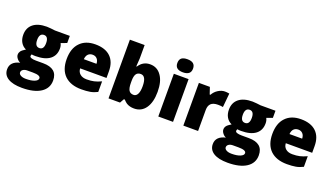

<svg xmlns="http://www.w3.org/2000/svg" viewBox="-82 -1436 4050 2335"><g transform="rotate(20 1943.0 -268.0)"><path d="M305.2 -129.9H397Q583 -129.9 583 26.9Q583 127.9 497.1 184.1Q411.1 240.2 254.9 240.2Q137.2 240.2 73.5 200.7Q9.8 161.1 9.8 87.9Q9.8 -11.7 132.8 -40Q107.9 -49.8 88.9 -74.5Q69.8 -99.1 69.8 -123.3Q69.8 -147.5 84 -167.5Q98.1 -187.5 143.1 -214.8Q99.6 -234.4 75.2 -275.1Q50.8 -315.9 50.8 -373Q50.8 -462.9 112.3 -512.9Q173.8 -563 288.1 -563Q305.7 -563 343.3 -559.3Q380.9 -555.7 395 -553.2H587.9V-460.9L512.2 -433.1Q527.8 -404.3 527.8 -367.2Q527.8 -276.9 464.4 -228Q400.9 -179.2 277.8 -179.2Q248.5 -179.2 229 -183.1Q222.2 -170.4 222.2 -159.2Q222.2 -145 244.6 -137.5Q267.1 -129.9 305.2 -129.9ZM290 -457Q231 -457 231 -372.1Q231 -287.1 290 -287.1Q347.2 -287.1 347.2 -372.1Q347.2 -457 290 -457ZM318.8 19H244.1Q213.4 19 191.9 33.2Q170.9 47.9 170.9 70.1Q170.9 92.3 196.3 106.7Q221.7 121.1 264.2 121.1Q333 121.1 375 103.8Q417 86.4 417 59.1Q417 19 318.8 19Z M939 9.8Q801.3 9.8 724.1 -63.5Q647.9 -137.7 647.9 -275.6Q647.9 -413.6 718.8 -487.3Q789.6 -563 917.5 -563Q1045.4 -563 1113.8 -497.6Q1182.1 -432.1 1182.1 -310.1V-225.1H840.8Q842.8 -178.7 874.8 -152.3Q906.7 -126 960.2 -126Q1013.7 -126 1054.7 -135.3Q1095.7 -144.5 1146 -168V-30.8Q1099.1 -6.8 1052.2 1.5Q1005.4 9.8 939 9.8ZM844.7 -345.2H1008.8Q1007.8 -385.3 986.1 -409.2Q964.4 -433.1 928.5 -433.1Q892.6 -433.1 870.6 -411.1Q848.6 -389.2 844.7 -345.2Z M1481 -759.8V-587.9Q1481 -560.5 1474.1 -481.4H1481Q1533.7 -563 1626 -563Q1718.3 -563 1771 -486.8Q1824.2 -412.6 1824.2 -278.1Q1824.2 -143.6 1770.8 -66.9Q1717.3 9.8 1622.1 9.8Q1565.4 9.8 1524.4 -15.1Q1505.9 -26.9 1481 -54.2H1469.2L1439 0H1290V-759.8ZM1481 -297.9V-271Q1481 -203.1 1499.5 -173.6Q1518.1 -144 1560.1 -144Q1593.8 -144 1611.8 -178.7Q1629.9 -213.4 1629.9 -279.8Q1629.9 -413.1 1558.1 -413.1Q1518.1 -413.1 1499.5 -385.3Q1481 -357.4 1481 -297.9Z M2132.3 -690.9Q2132.3 -606.9 2030.8 -606.9Q1929.2 -606.9 1929.2 -690.9Q1929.2 -734.4 1953.4 -755.1Q1977.5 -775.9 2030 -775.9Q2082.5 -775.9 2107.4 -754.6Q2132.3 -733.4 2132.3 -690.9ZM2125 0H1934.1V-553.2H2125Z M2592.3 -563Q2615.2 -563 2639.6 -559.1L2650.4 -557.1L2633.3 -377Q2609.9 -382.8 2568.4 -382.8Q2506.8 -382.8 2478 -355Q2449.2 -327.1 2449.2 -272V0H2258.3V-553.2H2400.4L2430.2 -464.8H2439.5Q2463.4 -508.8 2506.3 -535.9Q2549.3 -563 2592.3 -563Z M2966.8 -129.9H3058.6Q3244.6 -129.9 3244.6 26.9Q3244.6 127.9 3158.7 184.1Q3072.8 240.2 2916.5 240.2Q2798.8 240.2 2735.1 200.7Q2671.4 161.1 2671.4 87.9Q2671.4 -11.7 2794.4 -40Q2769.5 -49.8 2750.5 -74.5Q2731.4 -99.1 2731.4 -123.3Q2731.4 -147.5 2745.6 -167.5Q2759.8 -187.5 2804.7 -214.8Q2761.2 -234.4 2736.8 -275.1Q2712.4 -315.9 2712.4 -373Q2712.4 -462.9 2773.9 -512.9Q2835.4 -563 2949.7 -563Q2967.3 -563 3004.9 -559.3Q3042.5 -555.7 3056.6 -553.2H3249.5V-460.9L3173.8 -433.1Q3189.5 -404.3 3189.5 -367.2Q3189.5 -276.9 3126 -228Q3062.5 -179.2 2939.5 -179.2Q2910.2 -179.2 2890.6 -183.1Q2883.8 -170.4 2883.8 -159.2Q2883.8 -145 2906.2 -137.5Q2928.7 -129.9 2966.8 -129.9ZM2951.7 -457Q2892.6 -457 2892.6 -372.1Q2892.6 -287.1 2951.7 -287.1Q3008.8 -287.1 3008.8 -372.1Q3008.8 -457 2951.7 -457ZM2980.5 19H2905.8Q2875 19 2853.5 33.2Q2832.5 47.9 2832.5 70.1Q2832.5 92.3 2857.9 106.7Q2883.3 121.1 2925.8 121.1Q2994.6 121.1 3036.6 103.8Q3078.6 86.4 3078.6 59.1Q3078.6 19 2980.5 19Z M3600.6 9.8Q3462.9 9.8 3385.7 -63.5Q3309.6 -137.7 3309.6 -275.6Q3309.6 -413.6 3380.4 -487.3Q3451.2 -563 3579.1 -563Q3707 -563 3775.4 -497.6Q3843.8 -432.1 3843.8 -310.1V-225.1H3502.4Q3504.4 -178.7 3536.4 -152.3Q3568.4 -126 3621.8 -126Q3675.3 -126 3716.3 -135.3Q3757.3 -144.5 3807.6 -168V-30.8Q3760.7 -6.8 3713.9 1.5Q3667 9.8 3600.6 9.8ZM3506.3 -345.2H3670.4Q3669.4 -385.3 3647.7 -409.2Q3626 -433.1 3590.1 -433.1Q3554.2 -433.1 3532.2 -411.1Q3510.3 -389.2 3506.3 -345.2Z"/></g></svg>

Font: Open Sans Hebrew Extra Bold
Style: Regular
Weight: 800
Foundry: Ascender Corporation, Yanek Iontef
Version: Version 2.001;PS 002.001;hotconv 1.0.70;makeotf.lib2.5.58329